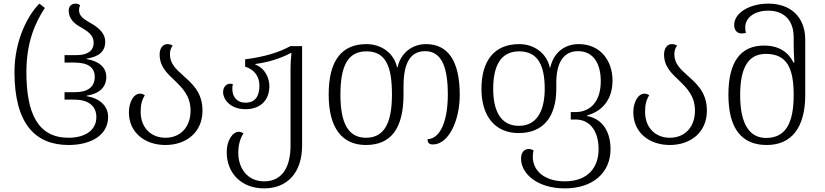

<svg xmlns="http://www.w3.org/2000/svg" viewBox="-20 -791 4561 1062"><path d="M359 11C483 11 578 -43 578 -144C578 -205 532 -247 460 -259V-262C528 -272 568 -308 568 -365C568 -418 528 -453 460 -464V-467C525 -477 562 -505 562 -560C562 -614 514 -645 475 -667C440 -687 417 -704 417 -736C417 -745 419 -752 423 -762C417 -767 409 -771 399 -771C374 -771 360 -755 360 -733C360 -686 392 -659 431 -638C466 -618 498 -595 498 -556C498 -507 461 -486 402 -486H337V-445H389C464 -445 504 -421 504 -365C504 -309 464 -281 394 -281H337V-240H391C466 -240 513 -207 513 -143C513 -65 442 -29 360 -29C190 -29 126 -162 126 -393C126 -559 176 -668 228 -747L198 -771C132 -706 60 -564 60 -393C60 -103 178 11 359 11Z M895 11C1010 11 1100 -59 1100 -179C1100 -282 1041 -330 991 -375C953 -409 920 -440 920 -490C920 -510 925 -526 935 -538C929 -543 919 -547 906 -547C880 -547 863 -523 863 -490C863 -422 905 -385 947 -345C990 -303 1034 -260 1034 -179C1034 -87 977 -29 895 -29C819 -29 758 -81 758 -173C758 -210 764 -237 781 -264C772 -271 763 -273 755 -273C718 -273 693 -224 693 -170C693 -58 781 11 895 11Z M1441 251C1568 251 1651 165 1651 14V-536H1587C1521 -500 1436 -475 1336 -463V-422C1391 -406 1415 -363 1415 -317C1415 -261 1393 -223 1338 -223C1293 -223 1265 -252 1265 -301C1265 -309 1266 -317 1268 -326C1263 -327 1258 -328 1254 -328C1227 -328 1214 -304 1214 -282C1214 -238 1257 -187 1338 -187C1421 -187 1470 -237 1470 -315C1470 -359 1446 -414 1392 -434V-437C1468 -447 1531 -468 1587 -497H1592C1588 -461 1587 -435 1587 -411V14C1587 135 1540 212 1441 212C1348 212 1298 139 1298 54C1298 11 1308 -25 1327 -54C1318 -59 1309 -62 1301 -62C1267 -62 1234 -15 1234 50C1234 168 1316 251 1441 251Z M2004 11C2142 11 2212 -80 2212 -269V-314C2212 -448 2253 -508 2332 -508C2425 -508 2457 -415 2457 -268C2457 -125 2417 -24 2345 -21C2345 -1 2353 8 2375 8C2460 8 2523 -122 2523 -265C2523 -456 2457 -547 2336 -547C2259 -547 2196 -497 2179 -419H2176C2159 -497 2090 -547 2007 -547C1868 -547 1798 -454 1798 -268C1798 -83 1872 11 2004 11ZM2005 -29C1904 -29 1863 -113 1863 -268C1863 -425 1903 -507 2007 -507C2114 -507 2148 -423 2148 -269C2148 -130 2116 -29 2005 -29Z M3104 251C3259 251 3357 165 3357 34C3357 -63 3312 -134 3228 -149V-153C3312 -176 3368 -241 3368 -346C3368 -454 3302 -547 3181 -547C3099 -547 3041 -496 3024 -418H3021C3004 -496 2935 -547 2852 -547C2713 -547 2643 -454 2643 -299C2643 -150 2717 -55 2849 -55C2987 -55 3057 -147 3057 -300V-333C3057 -446 3098 -508 3177 -508C3264 -508 3303 -437 3303 -342C3303 -232 3248 -171 3162 -171H3137V-130H3164C3246 -130 3291 -62 3291 34C3291 135 3232 212 3104 212C2990 212 2927 152 2927 76C2927 65 2928 53 2931 41C2923 36 2913 33 2904 33C2882 33 2862 50 2862 86C2862 170 2952 251 3104 251ZM2850 -95C2749 -95 2708 -179 2708 -299C2708 -425 2748 -507 2852 -507C2959 -507 2993 -423 2993 -300C2993 -197 2961 -95 2850 -95Z M3685 11C3800 11 3890 -59 3890 -179C3890 -282 3831 -330 3781 -375C3743 -409 3710 -440 3710 -490C3710 -510 3715 -526 3725 -538C3719 -543 3709 -547 3696 -547C3670 -547 3653 -523 3653 -490C3653 -422 3695 -385 3737 -345C3780 -303 3824 -260 3824 -179C3824 -87 3767 -29 3685 -29C3609 -29 3548 -81 3548 -173C3548 -210 3554 -237 3571 -264C3562 -271 3553 -273 3545 -273C3508 -273 3483 -224 3483 -170C3483 -58 3571 11 3685 11Z M4221 11C4354 11 4434 -80 4434 -266V-571C4434 -698 4352 -771 4230 -771C4128 -771 4041 -721 4041 -653C4041 -626 4055 -606 4082 -606C4089 -606 4097 -607 4106 -609C4103 -619 4102 -629 4102 -639C4102 -694 4154 -732 4230 -732C4311 -732 4370 -684 4370 -585V-551C4370 -521 4371 -480 4374 -445H4369C4341 -502 4289 -539 4206 -539C4075 -539 4009 -447 4009 -267C4009 -80 4082 11 4221 11ZM4217 -28C4124 -28 4074 -108 4074 -265C4074 -410 4115 -493 4216 -493C4334 -493 4370 -412 4370 -266C4370 -110 4326 -28 4217 -28Z"/></svg>

Font: Noto Serif Georgian Light
Style: Regular
Weight: 300
Designer: Monotype Design Team, Akaki Razmadze
Foundry: Google LLC
Version: Version 2.003